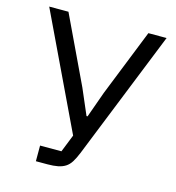

<svg xmlns="http://www.w3.org/2000/svg" viewBox="-105 -788 804 877"><g transform="rotate(15 297.5 -349.0)"><path d="M144 -74H245L278 -157L20 -698H111L262 -380L314 -259H319L363 -382L489 -698H575L331 -89Q320 -62 309 -44.5Q298 -27 283 -17.5Q268 -8 247.5 -4Q227 0 199 0H144Z"/></g></svg>

Font: Aneliza
Style: Regular
Weight: 400
Designer: Mike Abbink, Paul van der Laan, Pieter van Rosmalen
Foundry: Bold Monday
Version: Version 3.001;September 8, 2019;FontCreator 11.5.0.2425 64-b